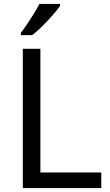

<svg xmlns="http://www.w3.org/2000/svg" viewBox="-20 -964 564 984"><path d="M97 0V-714H187V-80H499V0ZM288 -934Q276 -916 251 -887.5Q226 -859 197.5 -830.5Q169 -802 145 -784H87V-796Q102 -815 119.5 -841Q137 -867 154 -894.5Q171 -922 182 -944H288Z"/></svg>

Font: Noto Sans Modi
Style: Regular
Weight: 400
Designer: Monotype Design Team
Foundry: Monotype Imaging Inc.
Version: Version 2.003; ttfautohint (v1.8.4.7-5d5b)